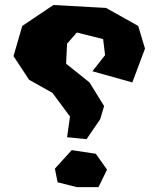

<svg xmlns="http://www.w3.org/2000/svg" viewBox="-20 -731 636 770"><path d="M364.3 -114.3 267.6 -128.9 200.2 -54.7 210.9 0 288.1 19.5H375L409.2 -50.8ZM327.1 -172.9 381.8 -252.9 397.5 -305.7 338.9 -400.4 245.1 -475.6 249 -555.7 288.1 -600.6 393.6 -574.2 401.4 -509.8 350.6 -445.3 510.7 -400.4 561.5 -536.1 534.2 -627 405.3 -699.2 194.3 -710.9 69.3 -627 34.2 -505.9 96.7 -411.1 190.4 -358.4 260.7 -263.7 249 -180.7Z"/></svg>

Font: MaokenAssortedSans-TC
Style: Regular
Weight: 500
Version: Version 0.83